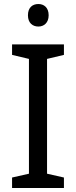

<svg xmlns="http://www.w3.org/2000/svg" viewBox="-20 -935 379 955"><path d="M171 -915C142 -915 119 -898 119 -859C119 -821 142 -803 171 -803C198 -803 222 -821 222 -859C222 -898 198 -915 171 -915ZM298 0V-52L214 -71V-642L298 -662V-714H40V-662L124 -642V-71L40 -52V0Z"/></svg>

Font: Noto Sans Mro
Style: Regular
Weight: 400
Designer: Monotype Design Team
Foundry: Monotype Imaging Inc.
Version: Version 2.001